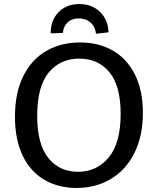

<svg xmlns="http://www.w3.org/2000/svg" viewBox="-20 -920 781 950"><path d="M54 -342Q54 -461 95.5 -544Q137 -627 210 -668.5Q283 -710 376 -710Q467 -710 537 -670.5Q607 -631 647 -552.5Q687 -474 687 -362Q687 -247 645 -163Q603 -79 528.5 -34.5Q454 10 359 10Q269 10 200 -30Q131 -70 92.5 -149.5Q54 -229 54 -342ZM577 -357Q577 -495 521.5 -562.5Q466 -630 372 -630Q278 -630 221 -561Q164 -492 164 -346Q164 -207 219 -138.5Q274 -70 366 -70Q459 -70 518 -141Q577 -212 577 -357ZM517 -760 455 -753Q451 -788 428 -808.5Q405 -829 370 -829Q336 -829 315 -809.5Q294 -790 291 -757L231 -755Q230 -819 269.5 -859.5Q309 -900 373 -900Q435 -900 475 -861Q515 -822 517 -760Z"/></svg>

Font: Bitter Pro Medium
Style: Regular
Weight: 500
Designer: Sol Matas, and Bitter project Authors
Foundry: Sol Matas
Version: Version 1.010